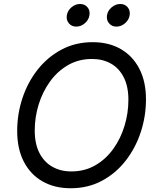

<svg xmlns="http://www.w3.org/2000/svg" viewBox="-20 -953 805 982"><path d="M341.3 9.8Q258.8 9.8 197.3 -25.4Q135.7 -60.5 101.8 -126.2Q67.9 -191.9 67.9 -283.2Q67.9 -369.6 94.7 -450.9Q121.6 -532.2 172.4 -596.7Q223.1 -661.1 294.4 -699.2Q365.7 -737.3 454.1 -737.3Q536.6 -737.3 597.7 -702.1Q658.7 -667 692.6 -601.6Q726.6 -536.1 726.6 -444.8Q726.6 -357.9 699.7 -276.6Q672.9 -195.3 622.3 -130.6Q571.8 -65.9 500.7 -28.1Q429.7 9.8 341.3 9.8ZM344.7 -76.2Q413.1 -76.2 467.3 -107.4Q521.5 -138.7 559.3 -191.4Q597.2 -244.1 616.9 -309.3Q636.7 -374.5 636.7 -442.4Q636.7 -510.7 613 -557.4Q589.4 -604 547.4 -627.7Q505.4 -651.4 450.7 -651.4Q382.3 -651.4 328.1 -620.1Q273.9 -588.9 235.8 -536.1Q197.8 -483.4 177.7 -418.5Q157.7 -353.5 157.7 -285.6Q157.7 -217.3 181.6 -170.7Q205.6 -124 247.8 -100.1Q290 -76.2 344.7 -76.2ZM575.7 -816.9Q551.8 -816.9 537.6 -834Q523.4 -851.1 527.3 -875Q531.2 -898.9 551.3 -915.8Q571.3 -932.6 595.2 -932.6Q619.1 -932.6 633.1 -915.8Q647 -898.9 643.1 -875Q639.2 -851.1 619.4 -834Q599.6 -816.9 575.7 -816.9ZM370.1 -816.9Q346.2 -816.9 332 -834Q317.9 -851.1 321.8 -875Q325.7 -898.9 345.7 -915.8Q365.7 -932.6 389.6 -932.6Q413.6 -932.6 427.5 -915.8Q441.4 -898.9 437.5 -875Q433.6 -851.1 413.8 -834Q394 -816.9 370.1 -816.9Z"/></svg>

Font: Inter Variable
Style: Italic
Weight: 400
Italic angle: -9.39999°
Designer: Rasmus Andersson
Foundry: rsms
Version: Version 4.001;git-9221beed3